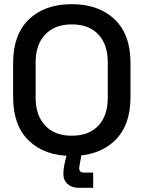

<svg xmlns="http://www.w3.org/2000/svg" viewBox="-20 -734 689 921"><path d="M43 -268V-432Q43 -569 119 -641.5Q195 -714 324 -714Q453 -714 529.5 -641.5Q606 -569 606 -432V-268Q606 -131 529.5 -58.5Q453 14 324 14Q195 14 119 -58.5Q43 -131 43 -268ZM497 -264V-436Q497 -520 452 -568.5Q407 -617 324 -617Q243 -617 197 -568.5Q151 -520 151 -436V-264Q151 -180 197 -131.5Q243 -83 324 -83Q407 -83 452 -131.5Q497 -180 497 -264ZM358 167Q325 167 304.5 149Q284 131 284 100Q284 85 286.5 69Q289 53 293 37L306 -17H376L364 45Q363 53 361.5 59.5Q360 66 360 73Q360 94 383 94H427V167Z"/></svg>

Font: Space Grotesk Frontify Medium
Style: Regular
Weight: 500
Designer: Florian Karsten
Version: Version 2.000